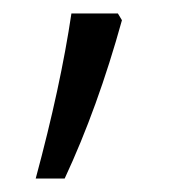

<svg xmlns="http://www.w3.org/2000/svg" viewBox="-20 -136 266 285"><path d="M86 -116H155L161 -106Q125 24 76 129H33Q70 -8 86 -116Z"/></svg>

Font: OpenSansMMV
Style: Light
Weight: 300
Foundry: Ascender Corporation
Version: Version 4.001